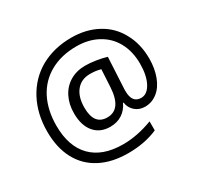

<svg xmlns="http://www.w3.org/2000/svg" viewBox="-168 -911 1235 1200"><g transform="rotate(-30 449.5 -311.0)"><path d="M795 -543Q751 -625 669 -669Q587 -713 482 -713Q358 -713 260 -659Q164 -604 111.5 -505Q59 -406 59 -279Q59 -163 103 -80Q147 3 231 47Q315 91 432 91Q551 91 645 50V-15Q534 27 432 27Q284 27 205.5 -53Q127 -133 127 -282Q127 -392 169 -476Q212 -560 293 -605Q374 -650 482 -650Q569 -650 635 -614Q702 -578 738 -511.5Q774 -445 774 -357Q774 -273 746 -220.5Q718 -168 674 -168Q609 -168 609 -255V-266L621 -495Q588 -505 546 -511.5Q504 -518 470 -518Q408 -518 360.5 -490Q313 -462 287 -411Q261 -360 261 -294Q261 -207 302.5 -157.5Q344 -108 417 -108Q466 -108 502.5 -131.5Q539 -155 559 -198H563Q568 -159 597 -133.5Q626 -108 668 -108Q718 -108 758 -140Q797 -171 818.5 -228.5Q840 -286 840 -356Q840 -462 795 -543ZM470 -458Q513 -458 547 -448L540 -321Q531 -168 430 -168Q335 -168 335 -292Q335 -370 371 -414Q407 -458 470 -458Z"/></g></svg>

Font: OpenSansMMV
Style: Regular
Weight: 400
Designer: Steve Matteson
Foundry: Ascender Corporation
Version: Version 4.000